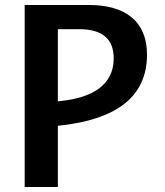

<svg xmlns="http://www.w3.org/2000/svg" viewBox="-20 -750 660 770"><path d="M212 0V-245.5L228.5 -247.5C443 -272 569.5 -360 569.5 -530C569.5 -673 472.5 -730 337 -730H79V0ZM212 -343.5V-633H297.5C395 -633 436 -589.5 436 -516C436 -408 348.5 -358 224 -345Z"/></svg>

Font: Monaspace Argon SemiBold
Style: Regular
Weight: 600
Designer: Riley Cran & the Lettermatic Team
Foundry: Lettermatic
Version: Version 1.000 (Monaspace Argon)